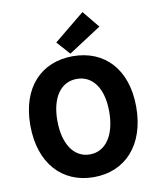

<svg xmlns="http://www.w3.org/2000/svg" viewBox="-97 -970 877 1057"><g transform="rotate(-10 342.0 -441.0)"><path d="M342 12C518 12 638 -116 638 -329C638 -541 518 -664 342 -664C166 -664 46 -542 46 -329C46 -116 166 12 342 12ZM342 -115C253 -115 197 -198 197 -329C197 -459 253 -537 342 -537C431 -537 487 -459 487 -329C487 -198 431 -115 342 -115ZM332 -680 515 -799 437 -894 266 -754Z"/></g></svg>

Font: Giro Sans Regular
Style: Bold
Weight: 700
Designer: Paul D. Hunt
Foundry: Adobe Systems Incorporated
Version: Version 1.000;PS 1.0;hotconv 1.0.88;makeotf.lib2.5.647800